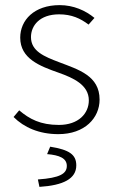

<svg xmlns="http://www.w3.org/2000/svg" viewBox="-20 -512 444 750"><path d="M208 12C311 12 369 -51 369 -123C369 -216 287 -240 211 -269C153 -291 101 -312 101 -367C101 -412 135 -456 211 -456C260 -456 294 -440 326 -416L349 -442C314 -471 267 -492 213 -492C113 -492 59 -433 59 -365C59 -283 135 -254 209 -228C265 -208 327 -181 327 -120C327 -69 287 -24 210 -24C138 -24 95 -47 55 -81L33 -55C74 -14 133 12 208 12ZM134 218C228 212 278 186 278 134C278 92 251 73 176 61L164 90C212 94 241 106 241 136C241 166 215 183 128 189Z"/></svg>

Font: Source Sans Pro Light
Style: Regular
Weight: 300
Designer: Paul D. Hunt
Foundry: Adobe Systems Incorporated
Version: Version 3.006;hotconv 1.0.111;makeotfexe 2.5.65597